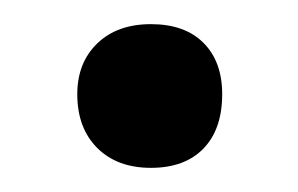

<svg xmlns="http://www.w3.org/2000/svg" viewBox="-20 -315 247 159"><path d="M44 -237Q44 -263 60.5 -279Q77 -295 105 -295Q133 -295 148.5 -279.5Q164 -264 164 -237Q164 -208 148.5 -192Q133 -176 105 -176Q77 -176 60.5 -192.5Q44 -209 44 -237Z"/></svg>

Font: Cormorant Unicase
Style: Bold
Weight: 700
Designer: Christian Thalmann (Catharsis Fonts)
Foundry: Catharsis Fonts
Version: Version 4.000